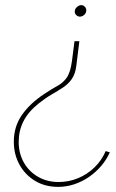

<svg xmlns="http://www.w3.org/2000/svg" viewBox="-20 -536 452 750"><path d="M278 -278Q274 -247 260.5 -227.5Q247 -208 226.5 -194.5Q206 -181 181 -166.5Q156 -152 130 -131Q90 -99 71.5 -62Q53 -25 53 18Q53 63 73 98.5Q93 134 128.5 154.5Q164 175 209 175Q249 175 285 160Q321 145 349 118Q377 91 393 54Q397 56 401.5 57Q406 58 409 59Q396 88 375.5 112Q355 136 328.5 154.5Q302 173 271 183.5Q240 194 207 194Q156 194 117 170.5Q78 147 56 107Q34 67 34 18Q34 -42 66 -87.5Q98 -133 153 -169Q181 -188 203.5 -200Q226 -212 240.5 -232.5Q255 -253 261 -297L271 -375H290ZM298 -516Q305 -516 311 -510Q317 -504 317 -496Q317 -485 309 -478Q301 -471 292 -471Q285 -471 278.5 -476.5Q272 -482 272 -491Q272 -501 280.5 -508.5Q289 -516 298 -516Z"/></svg>

Font: Josefin Sans Thin Thin
Style: Italic
Weight: 250
Italic angle: -7°
Version: Version 2.000